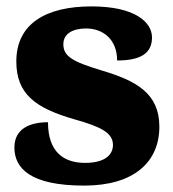

<svg xmlns="http://www.w3.org/2000/svg" viewBox="-20 -570 542 600"><path d="M243 10C399 10 478 -64 478 -174C478 -279 405 -318 297 -350C204 -378 178 -395 178 -432C178 -465 208 -481 249 -481C303 -481 346 -446 346 -381C422 -381 455 -405 455 -453C455 -500 403 -550 266 -550C125 -550 31 -497 31 -378C31 -276 91 -232 213 -197C295 -174 333 -155 333 -117C333 -88 310 -61 246 -61C178 -61 130 -96 130 -188C72 -188 25 -167 25 -109C25 -44 75 10 243 10Z"/></svg>

Font: Noto Serif Malayalam Black
Style: Regular
Weight: 900
Designer: Indian type Foundry, Jelle Bosma, Monotype Design Team
Foundry: Monotype Imaging Inc.
Version: Version 2.104